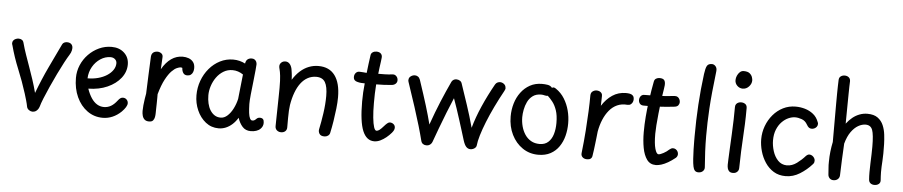

<svg xmlns="http://www.w3.org/2000/svg" viewBox="-46 -1146 7075 1505"><g transform="rotate(5 3492.0 -394.0)"><path d="M30 -489Q28 -494 27 -498Q26 -502 26 -506Q26 -519 33.5 -528Q41 -537 52 -541.5Q63 -546 75 -546Q89 -546 100 -539Q111 -532 115 -515Q127 -470 143 -424.5Q159 -379 175.5 -332.5Q192 -286 208.5 -236.5Q225 -187 239 -133Q260 -189 282 -241Q304 -293 327 -341.5Q350 -390 372.5 -437Q395 -484 417 -530Q422 -541 432.5 -546Q443 -551 455 -551Q470 -551 480 -545.5Q490 -540 495 -530.5Q500 -521 500 -509Q500 -501 498 -491.5Q496 -482 492 -472.5Q488 -463 482 -454Q468 -432 445.5 -390Q423 -348 398 -296Q373 -244 349.5 -192Q326 -140 308.5 -96.5Q291 -53 285 -30Q281 -17 273.5 -7Q266 3 256 9Q246 15 231 15Q218 15 204.5 6Q191 -3 187 -17Q182 -43 174.5 -69Q167 -95 159 -121Q129 -216 91.5 -307Q54 -398 30 -489Z M548 -279Q548 -332 568.5 -380Q589 -428 625 -465Q661 -502 707.5 -523.5Q754 -545 806 -545Q867 -545 905.5 -509.5Q944 -474 944 -418Q944 -360 906 -311.5Q868 -263 802 -233.5Q736 -204 652 -203Q667 -160 687 -130Q707 -100 732 -85Q757 -70 786 -70Q816 -70 841 -84.5Q866 -99 889 -129Q900 -144 909.5 -150Q919 -156 929 -156Q947 -156 958.5 -144Q970 -132 970 -115Q970 -102 959.5 -84.5Q949 -67 929 -47Q898 -17 861 -1Q824 15 784 15Q716 15 662.5 -23.5Q609 -62 578.5 -128.5Q548 -195 548 -279ZM639 -283Q683 -283 722 -293.5Q761 -304 790.5 -323Q820 -342 837 -367Q854 -392 854 -420Q854 -439 840 -451.5Q826 -464 805 -464Q763 -464 725.5 -439.5Q688 -415 664.5 -374Q641 -333 639 -283Z M1119 -497Q1120 -511 1126.5 -520.5Q1133 -530 1144 -534.5Q1155 -539 1167 -539Q1184 -539 1198 -528.5Q1212 -518 1210 -497L1205 -404Q1237 -460 1278 -488.5Q1319 -517 1368 -517Q1393 -517 1415 -509Q1437 -501 1451 -483Q1465 -465 1465 -435Q1465 -418 1459.5 -404Q1454 -390 1443 -382Q1432 -374 1415 -374Q1394 -374 1383.5 -389.5Q1373 -405 1372 -429Q1366 -432 1359 -432Q1349 -432 1330 -424Q1311 -416 1288.5 -393Q1266 -370 1242 -325.5Q1218 -281 1197 -207Q1197 -197 1197 -177Q1197 -157 1196.5 -133Q1196 -109 1195.5 -88.5Q1195 -68 1195 -57Q1195 -42 1192 -26Q1189 -10 1179.5 1Q1170 12 1149 12Q1126 12 1113.5 1Q1101 -10 1096 -28Q1091 -46 1091 -66Q1091 -85 1093.5 -111Q1096 -137 1100 -162.5Q1104 -188 1107 -204Q1110 -275 1112.5 -347.5Q1115 -420 1119 -497Z M1501 -226Q1501 -286 1521 -340.5Q1541 -395 1577 -437.5Q1613 -480 1661 -504.5Q1709 -529 1764 -529Q1790 -529 1814 -523Q1838 -517 1859 -506Q1862 -528 1874 -538.5Q1886 -549 1905 -550Q1920 -551 1930 -544.5Q1940 -538 1944.5 -528Q1949 -518 1949 -507Q1949 -495 1945.5 -462Q1942 -429 1937 -380.5Q1932 -332 1925 -271Q1922 -246 1921 -224.5Q1920 -203 1920 -193Q1921 -151 1924.5 -123Q1928 -95 1935.5 -80.5Q1943 -66 1954 -66Q1968 -66 1975.5 -73Q1983 -80 1990.5 -86.5Q1998 -93 2012 -93Q2029 -93 2037 -84Q2045 -75 2045 -55Q2045 -41 2040 -29.5Q2035 -18 2025 -8Q2012 5 1992 11.5Q1972 18 1949 18Q1908 18 1883.5 -9.5Q1859 -37 1846 -78Q1827 -47 1803 -25.5Q1779 -4 1752 7Q1725 18 1696 18Q1638 18 1594 -17Q1550 -52 1525.5 -108Q1501 -164 1501 -226ZM1829 -225 1850 -419Q1831 -432 1810 -439Q1789 -446 1766 -446Q1727 -446 1695 -426.5Q1663 -407 1640.5 -375.5Q1618 -344 1606 -306.5Q1594 -269 1594 -234Q1594 -200 1601 -169.5Q1608 -139 1622.5 -116Q1637 -93 1657.5 -80Q1678 -67 1705 -67Q1733 -67 1758 -89.5Q1783 -112 1801.5 -148.5Q1820 -185 1829 -225Z M2145 -338Q2145 -401 2141 -434.5Q2137 -468 2132.5 -483.5Q2128 -499 2128 -509Q2128 -526 2141 -538Q2154 -550 2173 -550Q2192 -550 2205.5 -536Q2219 -522 2225 -496Q2227 -483 2230 -463Q2233 -443 2234 -411Q2260 -453 2291.5 -481Q2323 -509 2359 -523Q2395 -537 2434 -537Q2520 -537 2564 -477.5Q2608 -418 2608 -306Q2608 -266 2602.5 -217Q2597 -168 2589 -117.5Q2581 -67 2571 -22Q2568 -8 2555.5 0.5Q2543 9 2528 9Q2499 9 2488.5 -8Q2478 -25 2482 -44Q2494 -99 2504.5 -171Q2515 -243 2515 -308Q2515 -381 2494.5 -416Q2474 -451 2424 -451Q2388 -451 2357.5 -434.5Q2327 -418 2303.5 -387Q2280 -356 2263.5 -312Q2247 -268 2238 -213Q2235 -193 2233.5 -167.5Q2232 -142 2232 -110Q2232 -78 2232 -36Q2232 -17 2219.5 -5.5Q2207 6 2186 6Q2173 6 2162.5 0.5Q2152 -5 2146 -14.5Q2140 -24 2140 -37Q2140 -63 2141 -99.5Q2142 -136 2142.5 -178Q2143 -220 2144 -261.5Q2145 -303 2145 -338Z M2920 13Q2859 13 2829 -59Q2799 -131 2799 -290Q2799 -326 2801 -362.5Q2803 -399 2807 -433Q2793 -433 2778.5 -434Q2764 -435 2750 -439Q2735 -442 2726.5 -451Q2718 -460 2718 -476Q2718 -496 2730.5 -509Q2743 -522 2762 -520Q2776 -519 2789 -518.5Q2802 -518 2815 -516Q2819 -551 2823.5 -587Q2828 -623 2833 -657Q2835 -672 2847.5 -680.5Q2860 -689 2877 -689Q2900 -689 2912 -677Q2924 -665 2922 -645Q2922 -638 2918.5 -614.5Q2915 -591 2911.5 -564Q2908 -537 2906 -517Q2929 -517 2957 -517.5Q2985 -518 3019 -522Q3036 -524 3048.5 -511Q3061 -498 3061 -479Q3061 -463 3049.5 -452Q3038 -441 3019 -439Q2989 -436 2958.5 -434.5Q2928 -433 2897 -433Q2894 -397 2893 -359.5Q2892 -322 2892 -286Q2892 -219 2897 -170.5Q2902 -122 2910.5 -96.5Q2919 -71 2931 -71Q2942 -71 2955 -81Q2968 -91 2987 -113Q2999 -127 3010 -136Q3021 -145 3030 -145Q3047 -145 3059.5 -134.5Q3072 -124 3072 -107Q3072 -97 3067.5 -87.5Q3063 -78 3053 -66Q3036 -46 3014 -28Q2992 -10 2968 1.5Q2944 13 2920 13Z M3148 -474Q3146 -480 3145.5 -484Q3145 -488 3146 -492Q3147 -509 3162 -519.5Q3177 -530 3194 -530Q3207 -530 3218 -522.5Q3229 -515 3235 -499Q3256 -437 3271.5 -388.5Q3287 -340 3299.5 -300Q3312 -260 3321.5 -225Q3331 -190 3340 -156Q3376 -258 3411 -342Q3446 -426 3483 -505Q3489 -516 3499 -521.5Q3509 -527 3519 -527Q3536 -527 3548.5 -519Q3561 -511 3565 -495Q3592 -415 3619 -334.5Q3646 -254 3672 -159Q3695 -242 3734.5 -332Q3774 -422 3825 -513Q3832 -525 3842.5 -530Q3853 -535 3863 -535Q3880 -535 3894 -524Q3908 -513 3909 -496Q3911 -491 3909 -484Q3907 -477 3903 -470Q3866 -403 3834.5 -337.5Q3803 -272 3779.5 -213Q3756 -154 3741.5 -105.5Q3727 -57 3724 -24Q3723 -15 3716 -7.5Q3709 0 3698.5 4.5Q3688 9 3677 9Q3658 9 3644 -5.5Q3630 -20 3619 -55Q3610 -84 3597.5 -124.5Q3585 -165 3570.5 -210.5Q3556 -256 3541.5 -299.5Q3527 -343 3514 -378Q3491 -325 3465.5 -260Q3440 -195 3416.5 -132.5Q3393 -70 3376 -22Q3372 -12 3365 -5Q3358 2 3349.5 5.5Q3341 9 3331 9Q3315 9 3303.5 1Q3292 -7 3288 -23Q3275 -75 3256.5 -138Q3238 -201 3211.5 -283Q3185 -365 3148 -474Z M4210 6Q4141 6 4086.5 -31Q4032 -68 4000.5 -131.5Q3969 -195 3969 -275Q3969 -328 3983.5 -377Q3998 -426 4027 -465Q4056 -504 4097.5 -527Q4139 -550 4193 -550Q4214 -550 4236.5 -546.5Q4259 -543 4272 -526Q4280 -531 4287 -530Q4294 -529 4304 -522Q4345 -494 4371 -452Q4397 -410 4410 -360.5Q4423 -311 4423 -259Q4423 -208 4411 -161Q4399 -114 4373 -76Q4347 -38 4306.5 -16Q4266 6 4210 6ZM4213 -79Q4255 -79 4281 -102.5Q4307 -126 4319 -165.5Q4331 -205 4331 -254Q4331 -314 4317.5 -353.5Q4304 -393 4284 -418.5Q4264 -444 4245 -461Q4236 -458 4221 -462Q4206 -466 4193 -466Q4153 -466 4127 -447Q4101 -428 4086.5 -398Q4072 -368 4066 -335.5Q4060 -303 4060 -277Q4060 -240 4069.5 -204.5Q4079 -169 4098 -140.5Q4117 -112 4146 -95.5Q4175 -79 4213 -79Z M4577 -494Q4578 -516 4592.5 -526Q4607 -536 4623 -536Q4635 -536 4645.5 -531.5Q4656 -527 4662.5 -518Q4669 -509 4668 -494L4666 -419Q4700 -473 4747 -504.5Q4794 -536 4854 -536Q4869 -536 4883.5 -533.5Q4898 -531 4908 -521.5Q4918 -512 4918 -491Q4918 -480 4913 -469Q4908 -458 4898 -451Q4888 -444 4872 -445Q4828 -449 4792.5 -433Q4757 -417 4730.5 -385Q4704 -353 4686 -310Q4668 -267 4659 -216Q4656 -186 4653 -161Q4650 -136 4647.5 -114Q4645 -92 4642 -69.5Q4639 -47 4635 -22Q4633 -8 4623 0Q4613 8 4595 8Q4572 8 4559 -4.5Q4546 -17 4548 -36Q4559 -132 4565 -215Q4571 -298 4574 -368.5Q4577 -439 4577 -494Z M5000 -450Q4980 -450 4970 -462Q4960 -474 4960 -491Q4960 -502 4964.5 -512Q4969 -522 4978 -528.5Q4987 -535 5001 -534Q5040 -534 5080 -535Q5120 -536 5159.5 -539Q5199 -542 5237 -546Q5251 -547 5260.5 -540.5Q5270 -534 5275 -523Q5280 -512 5280 -501Q5280 -488 5271 -476Q5262 -464 5238 -462Q5180 -455 5119.5 -452Q5059 -449 5000 -450ZM5063 -644Q5066 -661 5078.5 -668.5Q5091 -676 5106 -676Q5133 -676 5143 -663Q5153 -650 5151 -622Q5150 -611 5147 -592Q5144 -573 5140 -547.5Q5136 -522 5132 -490Q5127 -449 5121.5 -399Q5116 -349 5113 -305.5Q5110 -262 5110 -238Q5110 -161 5121.5 -120.5Q5133 -80 5149 -80Q5163 -80 5188.5 -94Q5214 -108 5229 -123Q5236 -129 5243.5 -133Q5251 -137 5259 -137Q5271 -137 5280.5 -131Q5290 -125 5295.5 -115Q5301 -105 5301 -94Q5301 -87 5298 -79Q5295 -71 5287 -64Q5257 -40 5230 -24.5Q5203 -9 5179 -1.5Q5155 6 5135 6Q5090 6 5065 -28.5Q5040 -63 5029.5 -119.5Q5019 -176 5019 -243Q5019 -305 5024 -365Q5029 -425 5036 -478.5Q5043 -532 5050.5 -574.5Q5058 -617 5063 -644Z M5419 -247Q5419 -370 5426.5 -493Q5434 -616 5450 -738Q5456 -784 5466.5 -802.5Q5477 -821 5505 -821Q5522 -821 5534.5 -806.5Q5547 -792 5544 -767Q5533 -674 5526 -602.5Q5519 -531 5515.5 -472.5Q5512 -414 5510.5 -362Q5509 -310 5509 -257Q5509 -194 5512 -132Q5515 -70 5520 -9Q5521 4 5514 14Q5507 24 5496.5 29Q5486 34 5474 34Q5454 34 5444.5 23Q5435 12 5431 -8Q5426 -31 5423.5 -67.5Q5421 -104 5420 -141.5Q5419 -179 5419 -208.5Q5419 -238 5419 -247Z M5714 -501Q5714 -515 5720.5 -524Q5727 -533 5737.5 -537.5Q5748 -542 5759 -542Q5779 -542 5792.5 -532Q5806 -522 5806 -501Q5806 -429 5803.5 -373Q5801 -317 5798 -266Q5795 -215 5792.5 -158.5Q5790 -102 5789 -28Q5789 -9 5776 3Q5763 15 5744 15Q5724 15 5714 6Q5704 -3 5700.5 -17Q5697 -31 5697 -46Q5697 -55 5698.5 -90Q5700 -125 5702.5 -176.5Q5705 -228 5708 -286.5Q5711 -345 5712.5 -401Q5714 -457 5714 -501ZM5700 -712Q5700 -729 5707.5 -746.5Q5715 -764 5728 -776Q5741 -788 5758 -788Q5790 -788 5805.5 -775Q5821 -762 5826 -746Q5831 -730 5831 -721Q5831 -694 5810.5 -672Q5790 -650 5762 -650Q5737 -650 5718.5 -668Q5700 -686 5700 -712Z M6156 4Q6102 4 6062 -20.5Q6022 -45 5995 -85.5Q5968 -126 5954.5 -174Q5941 -222 5941 -268Q5941 -322 5959.5 -372Q5978 -422 6011.5 -461.5Q6045 -501 6090 -523.5Q6135 -546 6188 -546Q6226 -546 6262 -535.5Q6298 -525 6327 -502Q6356 -479 6370 -441Q6372 -437 6373 -433.5Q6374 -430 6374 -426Q6374 -413 6367 -403.5Q6360 -394 6349.5 -389Q6339 -384 6328 -384Q6315 -384 6306 -390.5Q6297 -397 6288 -413Q6272 -442 6244 -452Q6216 -462 6192 -462Q6167 -462 6139.5 -450Q6112 -438 6088 -413.5Q6064 -389 6049 -352.5Q6034 -316 6034 -267Q6034 -226 6047.5 -183Q6061 -140 6088.5 -111Q6116 -82 6158 -81Q6200 -81 6237 -108.5Q6274 -136 6301 -167Q6308 -174 6314.5 -177.5Q6321 -181 6328 -181Q6340 -181 6350 -174.5Q6360 -168 6366.5 -158Q6373 -148 6373 -136Q6373 -129 6371 -122Q6369 -115 6361 -107Q6321 -62 6268 -29Q6215 4 6156 4Z M6505 -781Q6505 -802 6518.5 -812Q6532 -822 6550 -822Q6569 -822 6582 -811.5Q6595 -801 6595 -781Q6594 -761 6593.5 -738Q6593 -715 6592.5 -679.5Q6592 -644 6591.5 -588.5Q6591 -533 6590 -447Q6612 -476 6637.5 -496.5Q6663 -517 6692.5 -528Q6722 -539 6753 -539Q6805 -539 6835 -517Q6865 -495 6879.5 -460.5Q6894 -426 6898.5 -387Q6903 -348 6904 -313Q6906 -231 6902.5 -182Q6899 -133 6899 -92Q6899 -75 6900 -59.5Q6901 -44 6902 -28Q6903 -9 6889.5 1.5Q6876 12 6856 12Q6837 12 6824.5 2Q6812 -8 6811 -29Q6809 -52 6809 -85Q6809 -118 6810.5 -154.5Q6812 -191 6813 -225.5Q6814 -260 6814 -285Q6814 -380 6800.5 -416.5Q6787 -453 6747 -453Q6718 -453 6688.5 -436Q6659 -419 6633.5 -383.5Q6608 -348 6592 -290Q6588 -226 6585.5 -162.5Q6583 -99 6581 -39Q6580 -20 6566.5 -8.5Q6553 3 6533 3Q6514 3 6502.5 -9Q6491 -21 6490 -38Q6489 -62 6486.5 -87.5Q6484 -113 6485 -138Q6485 -178 6489.5 -217.5Q6494 -257 6502 -295Q6502 -399 6502 -472.5Q6502 -546 6502 -596Q6502 -646 6502.5 -679.5Q6503 -713 6503.5 -736.5Q6504 -760 6505 -781Z"/></g></svg>

Font: Playpen Sans Arabic
Style: Regular
Weight: 400
Designer: Azza Alameddine, Laura Meseguer, Veronika Burian, José Scaglione
Foundry: TypeTogether
Version: Version 2.000